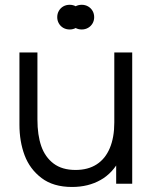

<svg xmlns="http://www.w3.org/2000/svg" viewBox="-20 -756 634 790"><path d="M276.3 13.3Q199.3 13.3 150.9 -23.5Q102.5 -60.3 81.2 -117.2Q60 -174 60 -243V-540H134V-264.3Q134 -200 149.8 -154.7Q165.7 -109.3 200.6 -83Q235.5 -56.7 290.7 -56.7Q342.3 -56.7 377.9 -79.8Q413.5 -102.8 431.9 -146.8Q450.3 -190.7 450.3 -252L502.3 -240.3Q502.3 -159.3 473.8 -102.1Q445.3 -44.8 394.4 -15.8Q343.5 13.3 276.3 13.3ZM458 0V-133H450.3V-540H524V0ZM266.7 -634.7Q252.2 -634.7 240.5 -641.3Q228.8 -648 222.2 -659.7Q215.5 -671.3 215.5 -685.3Q215.5 -699.7 222.2 -711.3Q228.8 -723 240.5 -729.7Q252.2 -736.3 266.7 -736.3Q280.8 -736.3 292.6 -729.7Q304.3 -723 311.1 -711.3Q317.8 -699.7 317.8 -685.3Q317.8 -671.3 311.1 -659.7Q304.3 -648 292.6 -641.3Q280.8 -634.7 266.7 -634.7ZM316.3 -634.7Q301.8 -634.7 290.2 -641.3Q278.5 -648 271.8 -659.7Q265.2 -671.3 265.2 -685.3Q265.2 -699.7 271.8 -711.3Q278.5 -723 290.2 -729.7Q301.8 -736.3 316.3 -736.3Q330.5 -736.3 342.2 -729.7Q354 -723 360.8 -711.3Q367.5 -699.7 367.5 -685.3Q367.5 -671.3 360.8 -659.7Q354 -648 342.2 -641.3Q330.5 -634.7 316.3 -634.7Z"/></svg>

Font: Hauora
Style: Regular
Weight: 400
Designer: Wayne Shih
Foundry: WCYS
Version: Version 1.001